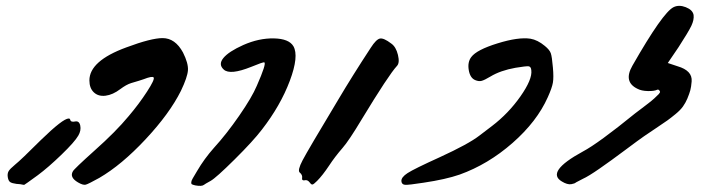

<svg xmlns="http://www.w3.org/2000/svg" viewBox="-20 -860 2336 640"><path d="M522 -733Q564 -733 590 -685Q608 -649 606.5 -626Q605 -603 583 -557Q545 -481 465 -395.5Q385 -310 311 -267Q275 -247 266 -244.5Q257 -242 240 -252Q211 -269 223 -289Q226 -296 295 -358Q366 -421 409 -473Q443 -513 470 -554.5Q497 -596 492 -602Q487 -607 459 -596Q448 -592 417 -583Q401 -578 381 -563Q356 -544 332 -541Q308 -538 293 -552Q278 -566 278 -592Q278 -657 401 -702Q484 -733 522 -733ZM209 -465Q213 -465 214 -461Q216 -452 230 -455Q244 -458 247.5 -441.5Q251 -425 241 -408Q229 -387 185 -344.5Q141 -302 106 -276Q62 -244 61 -244H58Q54 -245 47.5 -246Q41 -247 35 -247Q20 -249 14 -253Q8 -257 6 -269Q4 -281 8.5 -289Q13 -297 30 -311Q50 -327 116 -393Q190 -465 209 -465Z M631 -242Q623 -244 620 -245.5Q617 -247 617.5 -252.5Q618 -258 622.5 -265.5Q627 -273 637 -290Q661 -331 693 -367Q735 -413 777.5 -474.5Q820 -536 836 -574Q869 -649 861 -652Q858 -654 817 -637Q747 -609 726 -628Q707 -645 724.5 -666.5Q742 -688 791 -710Q843 -733 893 -732Q943 -731 958 -706Q977 -673 946 -590.5Q915 -508 853 -428Q824 -390 762 -328.5Q700 -267 682 -257Q662 -246 660 -244Q653 -238 631 -242Z M1013 -251Q1005 -262 995 -259Q991 -258 988.5 -260Q986 -262 987 -266Q989 -277 979 -285Q971 -292 988.5 -325.5Q1006 -359 1107 -527Q1155 -608 1216 -701Q1234 -729 1246.5 -731.5Q1259 -734 1284 -715Q1300 -704 1306.5 -677Q1313 -650 1303 -640Q1276 -611 1185 -461Q1143 -391 1122 -367Q1096 -337 1077 -308Q1055 -275 1037 -257Q1026 -246 1022 -245Q1018 -244 1013 -251Z M1318 -256Q1317 -269 1338.5 -283Q1360 -297 1446 -336Q1542 -380 1578 -408Q1583 -412 1620 -440Q1675 -482 1715 -539Q1755 -596 1751 -626Q1750 -638 1742 -639Q1734 -640 1698 -634Q1648 -625 1615 -605Q1595 -593 1585.5 -590.5Q1576 -588 1564 -593Q1547 -600 1542.5 -626.5Q1538 -653 1551 -670Q1569 -694 1638.5 -715.5Q1708 -737 1748 -731Q1772 -727 1796 -707Q1812 -694 1816 -682.5Q1820 -671 1823 -635Q1826 -602 1823 -584.5Q1820 -567 1806 -536Q1770 -455 1688.5 -383.5Q1607 -312 1512 -278Q1466 -262 1392 -251Q1341 -243 1330 -244Q1319 -245 1318 -256Z M1884 -246Q1871 -244 1853 -255Q1798 -287 1923 -355Q1974 -382 2097 -482Q2104 -487 2117.5 -497.5Q2131 -508 2141 -515.5Q2151 -523 2161 -532Q2171 -541 2176 -546.5Q2181 -552 2180 -555Q2176 -563 2171 -561Q2161 -556 2139.5 -556.5Q2118 -557 2105 -564Q2057 -587 2088 -641Q2189 -818 2225 -836Q2243 -845 2266 -836Q2289 -827 2292 -810Q2294 -794 2284.5 -774Q2275 -754 2242 -703L2206 -650L2239 -639Q2263 -632 2275 -619.5Q2287 -607 2285.5 -588.5Q2284 -570 2281 -559Q2278 -548 2271 -531Q2265 -517 2256.5 -505Q2248 -493 2231.5 -479.5Q2215 -466 2204.5 -458.5Q2194 -451 2167 -433Q2140 -415 2127 -406Q2111 -395 2063.5 -359.5Q2016 -324 1978.5 -298Q1941 -272 1923 -264Q1901 -253 1900 -252Q1896 -248 1884 -246Z"/></svg>

Font: Lilach
Style: Regular
Weight: 400
Version: Version 1.0